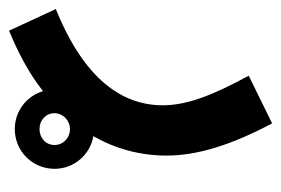

<svg xmlns="http://www.w3.org/2000/svg" viewBox="-154 -286 636 435"><g transform="rotate(90 164.5 -68.0)"><path d="M16 230C67 209 114 184 153 153C164 190 198 217 239 217C289 217 329 177 329 127C329 83 297 46 255 39C283 -10 299 -66 299 -127C299 -196 275 -274 226 -366L118 -313C162 -232 185 -174 185 -118C185 -28 128 59 -33 124ZM239 161C219 161 203 147 203 127C203 108 219 92 239 92C259 92 275 107 275 127C275 147 259 161 239 161Z"/></g></svg>

Font: Noto Sans Arabic SemCond SemBd
Style: Regular
Weight: 600
Width: 4
Designer: Monotype Design Team, Nadine Chahine, Nizar Qandah and Khaled Hosny
Foundry: Monotype Imaging Inc.
Version: Version 2.012